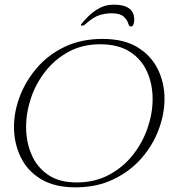

<svg xmlns="http://www.w3.org/2000/svg" viewBox="-20 -783 770 824"><path d="M468 -763Q553 -763 556 -703Q556 -698 556 -693.5Q556 -689 555 -686Q553 -676 549 -672.5Q545 -669 541 -669Q535 -669 531 -680Q527 -697 511 -711.5Q495 -726 459 -726Q435 -726 408.5 -718.5Q382 -711 346 -679Q340 -673 331 -673Q323 -673 331 -682Q340 -694 359 -713Q378 -732 405.5 -747.5Q433 -763 468 -763ZM304 21Q213 21 154.5 -15Q96 -51 68 -110.5Q40 -170 40 -238Q40 -304 65.5 -370.5Q91 -437 139.5 -493Q188 -549 258.5 -582.5Q329 -616 420 -616Q512 -616 570.5 -580Q629 -544 657.5 -485.5Q686 -427 686 -359Q686 -293 660.5 -225.5Q635 -158 586 -102.5Q537 -47 466 -13Q395 21 304 21ZM309 0Q386 0 446.5 -32Q507 -64 549 -116.5Q591 -169 613 -232.5Q635 -296 635 -358Q635 -421 611.5 -474.5Q588 -528 538 -560.5Q488 -593 410 -593Q334 -593 275 -561Q216 -529 175 -477Q134 -425 113 -362.5Q92 -300 92 -238Q92 -175 115 -120.5Q138 -66 186 -33Q234 0 309 0Z"/></svg>

Font: Moon Dance
Style: Regular
Weight: 400
Designer: Robert E. Leuschke
Foundry: Robert E. Leuschke
Version: Version 1.010; ttfautohint (v1.8.3)